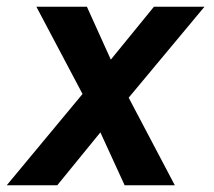

<svg xmlns="http://www.w3.org/2000/svg" viewBox="-38 -550 634 570"><path d="M-18 0H132L260 -157L332 0H481L344 -260L569 -530H419L291 -373L220 -530H70L207 -271Z"/></svg>

Font: Iosevka Sparkle
Style: Bold Italic
Weight: 700
Italic angle: -9°
Designer: Belleve Invis
Foundry: Belleve Invis
Version: Version 4.5.0; ttfautohint (v1.8.3)